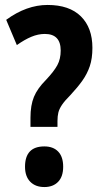

<svg xmlns="http://www.w3.org/2000/svg" viewBox="-20 -988 409 775"><path d="M103 -476V-513Q103 -563 117 -597Q131 -631 166 -666Q198 -700 211.5 -725Q225 -750 225 -784Q225 -851 161 -851Q134 -851 106.5 -839.5Q79 -828 48 -806L5 -908Q87 -968 172 -968Q260 -968 306.5 -922Q353 -876 353 -795Q353 -752 342.5 -721Q332 -690 312.5 -662.5Q293 -635 264 -604Q241 -581 230 -564.5Q219 -548 215.5 -533.5Q212 -519 212 -499V-476ZM81 -315Q81 -397 159 -397Q195 -397 215 -376Q235 -355 235 -315Q235 -275 214.5 -254Q194 -233 159 -233Q123 -233 102 -254.5Q81 -276 81 -315Z"/></svg>

Font: Noto Sans Khmer UI ExtraCondensed
Style: Bold
Weight: 700
Width: 2
Designer: Danh Hong and the Monotype Design Team
Foundry: Monotype Imaging Inc.
Version: Version 2.002; ttfautohint (v1.8.4.7-5d5b)